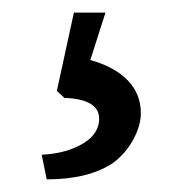

<svg xmlns="http://www.w3.org/2000/svg" viewBox="-20 -37 283 304"><path d="M137 151Q137 120 82 118L70 107L97 -17H147L123 58Q162 69 182.5 90.5Q203 112 203 142Q203 162 191 184Q179 206 159 221Q120 247 54 247L46 208Q85 206 111 190.5Q137 175 137 151Z"/></svg>

Font: Andada Pro
Style: Bold
Weight: 700
Designer: Carolina Giovagnoli
Foundry: Huerta Tipografica
Version: Version 3.005; ttfautohint (v1.8.4)